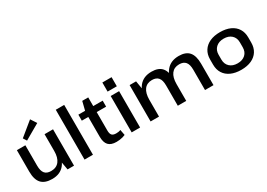

<svg xmlns="http://www.w3.org/2000/svg" viewBox="0 -1629 3428 2469"><g transform="rotate(-30 1714.5 -395.0)"><path d="M195 -238Q195 -160 224.5 -123.5Q254 -87 318 -87Q397 -87 438.5 -140Q480 -193 480 -292L528 -367V-301Q528 -151 464 -71Q400 9 280 9Q172 9 120.5 -47Q69 -103 69 -222V-540H195ZM606 0H510L480 -170V-540H606ZM471 -712 244 -581 211 -633 414 -799Z M887 -740V0H762V-740Z M1234 9Q1153 9 1115.5 -31.5Q1078 -72 1078 -157V-524L1114 -669H1203V-178Q1203 -129 1221.5 -108.5Q1240 -88 1285 -88Q1301 -88 1318 -90.5Q1335 -93 1351 -100L1367 -17Q1349 -9 1327 -3Q1305 3 1281 6Q1257 9 1234 9ZM982 -540H1343V-451H982Z M1587 -540V0H1462V-540ZM1593 -744V-609H1456V-744Z M2551 -302Q2551 -380 2520.5 -416.5Q2490 -453 2427 -453Q2352 -453 2312 -400.5Q2272 -348 2272 -248L2224 -173V-239Q2224 -389 2289.5 -469Q2355 -549 2476 -549Q2579 -549 2628 -493Q2677 -437 2677 -318V0H2551ZM1743 -540H1839L1868 -364V0H1743ZM2147 -302Q2147 -380 2116.5 -416.5Q2086 -453 2023 -453Q1948 -453 1908 -400.5Q1868 -348 1868 -248L1821 -173V-239Q1821 -389 1885.5 -469Q1950 -549 2071 -549Q2175 -549 2223.5 -492.5Q2272 -436 2272 -318V0H2147Z M3088 9Q3000 9 2936 -20Q2872 -49 2838 -103Q2804 -157 2804 -232V-308Q2804 -383 2838.5 -437Q2873 -491 2936.5 -520Q3000 -549 3088 -549Q3176 -549 3239.5 -520Q3303 -491 3337 -437Q3371 -383 3371 -308V-232Q3371 -157 3337 -103Q3303 -49 3239.5 -20Q3176 9 3088 9ZM3088 -87Q3160 -87 3203 -126.5Q3246 -166 3246 -234V-306Q3246 -374 3203 -413.5Q3160 -453 3088 -453Q3016 -453 2972.5 -413Q2929 -373 2929 -306V-234Q2929 -167 2972 -127Q3015 -87 3088 -87Z"/></g></svg>

Font: Pathway Extreme 28pt SemiBold
Style: Regular
Weight: 600
Designer: Eduardo Rodriguez Tunni
Foundry: Eduardo Rodriguez Tunni
Version: Version 1.001;gftools[0.9.26]